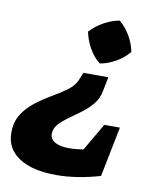

<svg xmlns="http://www.w3.org/2000/svg" viewBox="-141 -571 656 811"><g transform="rotate(10 187.0 -165.5)"><path d="M156 179Q53 179 -4.5 141.5Q-62 104 -62 36Q-62 -11 -41 -44Q-20 -77 12 -101.5Q44 -126 78.5 -146Q113 -166 140.5 -186Q168 -206 179 -230L194 -266H301L289 -206Q283 -172 262.5 -147.5Q242 -123 215.5 -103.5Q189 -84 164.5 -66.5Q140 -49 123.5 -30.5Q107 -12 107 11Q107 33 128.5 45.5Q150 58 190 58Q245 58 327 36L343 150Q242 179 156 179ZM192 153 319 -65H386L343 150ZM255 -317Q228 -338 209 -371.5Q190 -405 183 -441Q209 -469 242.5 -487Q276 -505 307 -510Q335 -486 353.5 -453.5Q372 -421 378 -388Q355 -360 321 -341Q287 -322 255 -317Z"/></g></svg>

Font: Piazzolla Thin Black
Style: Italic
Weight: 900
Italic angle: -11.3°
Version: Version 2.005